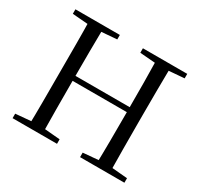

<svg xmlns="http://www.w3.org/2000/svg" viewBox="-152 -920 1157 1112"><g transform="rotate(30 426.5 -364.0)"><path d="M52.8 0V-30.1L189.7 -42.1H210.4L349.9 -30.1V0ZM154.9 0Q156.9 -83.6 157 -167.7Q157.1 -251.7 157.1 -336.8V-391.1Q157.1 -476.1 157 -560.4Q156.9 -644.8 154.9 -728H248.1Q246.7 -645.2 246.2 -560.7Q245.7 -476.1 245.7 -391.1V-367.4Q245.7 -260.1 246.2 -172.1Q246.7 -84.1 248.1 0ZM201.8 -361V-394.3H653.2V-361ZM504.1 0V-30.1L642.6 -42.1H663.9L800.6 -30.1V0ZM605.3 0Q607.5 -83.6 608 -171.6Q608.5 -259.5 608.5 -367.4V-391.1Q608.5 -476.1 608 -560.4Q607.5 -644.8 605.3 -728H698.6Q697.3 -645.2 696.8 -560.7Q696.3 -476.1 696.3 -391.1V-336.8Q696.3 -252.2 696.8 -168.1Q697.3 -84.1 698.6 0ZM52.8 -698V-728H349.9V-698L210.4 -686.9H189.7ZM504.1 -698V-728H800.6V-698L663.9 -686.9H642.6Z"/></g></svg>

Font: Noto Serif TC
Style: Regular
Weight: 200
Designer: Ryoko NISHIZUKA 西塚涼子 (kana & ideographs); Frank Grießhammer (Latin, Greek & Cyrillic); Wenlong ZHANG 张文龙 (bopomofo); San
Foundry: Adobe
Version: Version 2.001;hotconv 1.1.0;makeotfexe 2.6.0